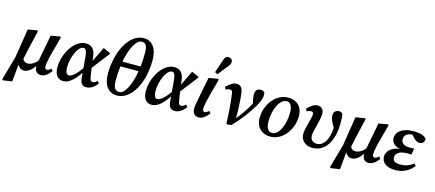

<svg xmlns="http://www.w3.org/2000/svg" viewBox="-71 -1441 5206 2298"><g transform="rotate(15 2532.0 -292.5)"><path d="M423 14C464 14 508 -14 549 -68L529 -94C510 -77 494 -66 478 -66C460 -66 451 -78 451 -103C451 -144 468 -219 507 -361L540 -482L531 -493L417 -473L376 -259C366 -209 359 -174 355 -148C316 -101 274 -80 235 -80C208 -80 186 -92 173 -118C187 -191 205 -273 255 -482L246 -493L132 -473L75 -111L-8 181L6 191L114 175L135 -40C151 -7 178 14 215 14C254 14 305 -16 346 -81C346 -79 346 -77 346 -75C346 -18 375 14 423 14Z M704 -161C704 -277 767 -433 834 -433C861 -433 876 -413 883 -349L896 -197C836 -115 787 -70 749 -70C722 -70 704 -96 704 -161ZM700 14C764 14 827 -33 901 -143L906 -84C912 -14 938 14 987 14C1033 14 1081 -14 1122 -70L1101 -96C1078 -75 1060 -66 1045 -66C1022 -66 1012 -77 1004 -135L990 -228L1157 -444V-455L1068 -494L979 -310L973 -361C962 -453 921 -493 849 -493C708 -493 592 -296 592 -129C592 -39 632 14 700 14Z M1368 14C1535 14 1671 -208 1671 -504C1671 -647 1611 -733 1502 -733C1334 -733 1196 -502 1196 -209C1196 -72 1258 14 1368 14ZM1491 -686C1542 -686 1561 -648 1561 -562C1561 -503 1558 -447 1552 -395H1327C1359 -571 1425 -686 1491 -686ZM1381 -33C1328 -33 1307 -76 1307 -160C1307 -222 1311 -280 1318 -334H1543C1513 -153 1449 -33 1381 -33Z M1800 -161C1800 -277 1863 -433 1930 -433C1957 -433 1972 -413 1979 -349L1992 -197C1932 -115 1883 -70 1845 -70C1818 -70 1800 -96 1800 -161ZM1796 14C1860 14 1923 -33 1997 -143L2002 -84C2008 -14 2034 14 2083 14C2129 14 2177 -14 2218 -70L2197 -96C2174 -75 2156 -66 2141 -66C2118 -66 2108 -77 2100 -135L2086 -228L2253 -444V-455L2164 -494L2075 -310L2069 -361C2058 -453 2017 -493 1945 -493C1804 -493 1688 -296 1688 -129C1688 -39 1728 14 1796 14Z M2381 14C2422 14 2462 -13 2505 -68L2484 -94C2464 -76 2450 -66 2434 -66C2415 -66 2407 -77 2407 -103C2407 -143 2424 -220 2463 -361L2496 -482L2487 -493L2373 -473L2330 -256C2304 -126 2301 -99 2301 -75C2301 -18 2331 14 2381 14ZM2431 -560 2463 -543C2496 -583 2527 -623 2559 -663C2581 -690 2591 -706 2591 -729C2591 -756 2570 -776 2540 -776C2517 -776 2497 -763 2483 -719C2466 -668 2448 -613 2431 -560Z M2721 0 2728 7 2781 1C2878 -94 2961 -209 3017 -305C3053 -367 3067 -409 3067 -444C3067 -461 3065 -474 3060 -484C3051 -490 3036 -498 3013 -498C2976 -498 2947 -475 2947 -421C2947 -404 2951 -382 2955 -361L2964 -313C2921 -235 2877 -166 2815 -92C2816 -201 2811 -311 2799 -403C2791 -464 2765 -493 2717 -493C2678 -493 2646 -474 2590 -421L2605 -392C2627 -401 2642 -406 2658 -406C2678 -406 2688 -398 2692 -364C2707 -254 2716 -142 2721 0Z M3267 14C3417 14 3536 -139 3536 -310C3536 -432 3460 -493 3359 -493C3208 -493 3087 -343 3087 -170C3087 -47 3167 14 3267 14ZM3276 -33C3233 -33 3200 -67 3200 -162C3200 -304 3264 -446 3349 -446C3393 -446 3423 -412 3423 -317C3423 -180 3363 -33 3276 -33Z M3790 14C3946 14 4039 -136 4039 -358C4039 -415 4038 -441 4032 -471C4023 -484 4007 -493 3989 -493C3952 -494 3920 -472 3920 -429C3920 -388 3933 -352 3975 -285C3969 -126 3903 -47 3826 -47C3776 -47 3745 -78 3745 -129C3745 -186 3799 -331 3799 -408C3799 -461 3772 -493 3723 -493C3683 -493 3651 -474 3595 -421L3609 -392C3634 -401 3652 -406 3665 -406C3683 -406 3692 -396 3692 -377C3692 -321 3641 -195 3641 -122C3641 -26 3715 14 3790 14Z M4484 14C4525 14 4569 -14 4610 -68L4590 -94C4571 -77 4555 -66 4539 -66C4521 -66 4512 -78 4512 -103C4512 -144 4529 -219 4568 -361L4601 -482L4592 -493L4478 -473L4437 -259C4427 -209 4420 -174 4416 -148C4377 -101 4335 -80 4296 -80C4269 -80 4247 -92 4234 -118C4248 -191 4266 -273 4316 -482L4307 -493L4193 -473L4136 -111L4053 181L4067 191L4175 175L4196 -40C4212 -7 4239 14 4276 14C4315 14 4366 -16 4407 -81C4407 -79 4407 -77 4407 -75C4407 -18 4436 14 4484 14Z M4815 14C4919 14 4990 -34 5041 -96L5019 -122C4970 -84 4922 -66 4855 -66C4792 -66 4762 -85 4762 -131C4762 -186 4817 -217 4907 -217C4926 -217 4944 -217 4955 -216L4969 -292C4944 -291 4937 -291 4912 -291C4846 -291 4806 -321 4806 -366C4806 -417 4846 -447 4905 -449L4936 -416C4962 -389 4987 -375 5012 -375C5043 -375 5071 -396 5072 -438C5049 -474 4989 -493 4909 -493C4783 -493 4698 -436 4698 -354C4698 -297 4737 -260 4804 -246C4714 -234 4644 -182 4644 -111C4644 -30 4710 14 4815 14Z"/></g></svg>

Font: Source Serif Pro Semibold
Style: Italic
Weight: 600
Italic angle: -12°
Designer: Frank Grießhammer
Foundry: Adobe Systems Incorporated
Version: Version 3.001;hotconv 1.0.111;makeotfexe 2.5.65597